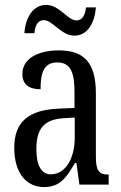

<svg xmlns="http://www.w3.org/2000/svg" viewBox="-20 -751 494 781"><path d="M283 -606C338 -606 366 -662 370 -721H330C327 -694 317 -668 291 -668C255 -668 222 -731 168 -731C111 -731 83 -674 79 -616H120C122 -643 132 -669 158 -669C195 -669 228 -606 283 -606ZM159 10C226 10 251 -31 285 -88H291L303 0H422V-41H419C383 -41 370 -57 370 -113V-372C370 -499 319 -546 220 -546C130 -546 71 -510 71 -450C71 -409 96 -388 145 -388C145 -453 157 -497 213 -497C272 -497 283 -448 283 -373V-312L218 -309C97 -304 38 -256 38 -150C38 -41 92 10 159 10ZM187 -42C146 -42 128 -82 128 -144C128 -223 155 -265 238 -270L284 -273V-191C284 -106 246 -42 187 -42Z"/></svg>

Font: Noto Serif Sinhala ExtraCondensed
Style: Regular
Weight: 400
Width: 2
Designer: Jelle Bosma - Monotype Design Team
Foundry: Monotype Imaging Inc.
Version: Version 2.007